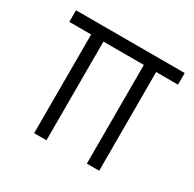

<svg xmlns="http://www.w3.org/2000/svg" viewBox="-113 -596 725 716"><g transform="rotate(30 250.0 -237.5)"><path d="M21 -475H489V-425H395V0H342V-425H168V0H115V-425H21Z"/></g></svg>

Font: Lekton
Style: Regular
Weight: 400
Designer: Paolo Mazzetti, Luciano Perondi, Raffaele Flato, Elena Papassissa, Emilio Macchia, Michela Povoleri, Tobias Seemiller, R
Version: Version 34.000